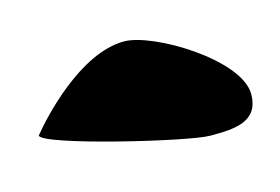

<svg xmlns="http://www.w3.org/2000/svg" viewBox="-50 -401 667 457"><g transform="rotate(-15 283.5 -173.0)"><path d="M26 -144C26 -120 366 -38 420 -38C480 -38 540 -40 540 -109C540 -194 352 -308 280 -308C171 -308 56 -181 26 -144Z"/></g></svg>

Font: Recovery
Style: Regular
Weight: 400
Version: Version 0.27